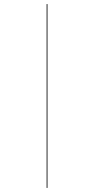

<svg xmlns="http://www.w3.org/2000/svg" viewBox="-20 -820 459 937"><path d="M211.6 -800.1H207.6V97.1H211.6Z"/></svg>

Font: Fira Sans Four
Style: Regular
Weight: 100
Designer: Carrois Corporate & Edenspiekermann AG
Foundry: Carrois Corporate GbR & Edenspiekermann AG
Version: Version 4.203;PS 004.203;hotconv 1.0.88;makeotf.lib2.5.64775